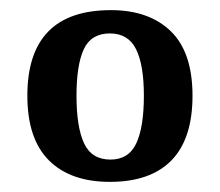

<svg xmlns="http://www.w3.org/2000/svg" viewBox="-20 -739 434 379"><path d="M197 -380Q119 -380 76.5 -422.5Q34 -465 34 -550Q34 -719 199 -719Q274 -719 317 -677.5Q360 -636 360 -550Q360 -465 318.5 -422.5Q277 -380 197 -380ZM198 -424Q234 -424 249 -456Q264 -488 264 -550Q264 -611 248.5 -642Q233 -673 197 -673Q160 -673 145.5 -642Q131 -611 131 -550Q131 -488 146 -456Q161 -424 198 -424Z"/></svg>

Font: Noto Serif Myanmar SemiCondensed SemiBold
Style: Regular
Weight: 600
Width: 4
Designer: Ben Mitchell and the Monotype Design Team
Foundry: Monotype Imaging Inc.
Version: Version 2.106; ttfautohint (v1.8.4.7-5d5b)